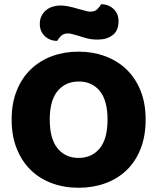

<svg xmlns="http://www.w3.org/2000/svg" viewBox="-20 -869 743 907"><path d="M35 -304Q35 -382 59.5 -442Q84 -502 126.5 -542.5Q169 -583 226.5 -604Q284 -625 351 -625Q418 -625 475.5 -604Q533 -583 576 -542.5Q619 -502 643.5 -442Q668 -382 668 -304Q668 -226 644 -165.5Q620 -105 577.5 -64.5Q535 -24 477 -3Q419 18 351 18Q283 18 225 -3.5Q167 -25 125 -66Q83 -107 59 -167Q35 -227 35 -304ZM215 -304Q215 -213 252 -168Q289 -123 351 -123Q414 -123 451 -168Q488 -213 488 -304Q488 -394 451.5 -439Q415 -484 352 -484Q290 -484 252.5 -439.5Q215 -395 215 -304ZM357 -825Q375 -820 387 -817Q399 -814 407 -814Q429 -814 441 -827Q453 -840 458 -849Q493 -849 516.5 -826.5Q540 -804 540 -769Q540 -724 512 -703Q484 -682 442 -682Q428 -682 414 -683.5Q400 -685 383 -690L343 -702Q329 -706 319.5 -708.5Q310 -711 301 -711Q279 -711 267.5 -698.5Q256 -686 250 -676Q215 -676 191.5 -698.5Q168 -721 168 -756Q168 -778 176.5 -794.5Q185 -811 199 -822Q213 -833 230.5 -838Q248 -843 266 -843Q279 -843 297.5 -840Q316 -837 357 -825Z"/></svg>

Font: Baloo Bhai
Style: Regular
Weight: 400
Designer: Supriya Tembe, Noopur Datye and Ek Type
Foundry: Ek Type
Version: Version 1.100;PS 1.000;hotconv 1.0.88;makeotf.lib2.5.647800;